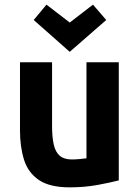

<svg xmlns="http://www.w3.org/2000/svg" viewBox="-20 -794 600 826"><path d="M280 12Q194 12 147.5 -19.5Q101 -51 83.5 -106.5Q66 -162 66 -233V-526H204V-251Q204 -203 211.5 -171Q219 -139 237.5 -123.5Q256 -108 289 -108Q303 -108 320.5 -109.5Q338 -111 352 -113V-526H491V-18Q453 -8 398 2Q343 12 280 12ZM280 -571 125 -708 180 -774 280 -697 380 -774 437 -708Z"/></svg>

Font: Ubuntu Sans Mono
Style: Bold
Weight: 700
Monospace: yes
Designer: Dalton Maag Ltd
Foundry: Dalton Maag Ltd
Version: Version 1.006